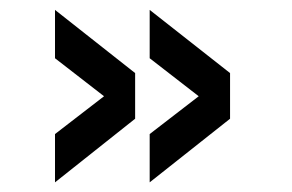

<svg xmlns="http://www.w3.org/2000/svg" viewBox="-20 -468 596 392"><path d="M255.9 -318.8V-225.6L92.3 -95.7V-194.3L192.4 -271.5L92.3 -349.1V-447.8ZM449.7 -318.8V-225.6L285.6 -95.7V-194.3L385.7 -271.5L285.6 -349.1V-447.8Z"/></svg>

Font: SolaimanLipi
Style: Bold
Weight: 700
Designer: Solaiman Karim
Foundry: Al Mamun Sumon
Version: Version 2.000